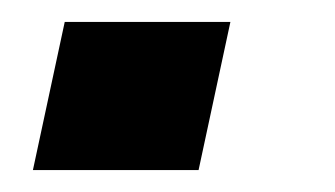

<svg xmlns="http://www.w3.org/2000/svg" viewBox="-20 -155 305 175"><path d="M10 0 39 -135H190L161 0Z"/></svg>

Font: Saira SemiCondensed
Style: Bold Italic
Weight: 700
Width: 4
Italic angle: -12°
Designer: Hector Gatti with collaboration of the Omnibus-Type team
Foundry: Omnibus-Type
Version: Version 1.101